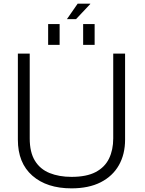

<svg xmlns="http://www.w3.org/2000/svg" viewBox="-20 -1023 797 1053"><path d="M475 -1001 397 -918H347L406 -1003H475ZM244 -777V-891H307V-777ZM436 -777V-891H499V-777ZM78 -257V-729H143V-264Q143 -188 171.5 -141.5Q200 -95 252 -74Q304 -53 372 -53Q455 -53 505 -79.5Q555 -106 578 -153.5Q601 -201 601 -264V-729H666V-257Q666 -177 632 -117Q598 -57 532.5 -23.5Q467 10 372 10Q237 10 157.5 -59.5Q78 -129 78 -257Z"/></svg>

Font: BDO Grotesk Light
Style: Regular
Weight: 300
Designer: Deni Anggara
Foundry: Lokal Container
Version: Version 2.000